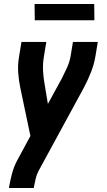

<svg xmlns="http://www.w3.org/2000/svg" viewBox="-20 -731 540 966"><path d="M150 215H25L26 208Q32 175 40.5 142.5Q49 110 65 79L133 -47L82 -290Q74 -328 71.5 -367Q69 -406 76 -447L88 -520H213L201 -447Q195 -412 196.5 -377.5Q198 -343 204 -310L221 -208L293 -340Q306 -366 318 -392.5Q330 -419 335 -447L347 -520H472L460 -447Q453 -406 437.5 -367Q422 -328 402 -290L174 129Q164 148 159.5 168Q155 188 151 208ZM155 -629 154 -711H454L455 -629Z"/></svg>

Font: Iosevka Term Curly XBd Obl
Style: Regular
Weight: 800
Italic angle: -9°
Designer: Belleve Invis
Foundry: Belleve Invis
Version: Version 32.3.0